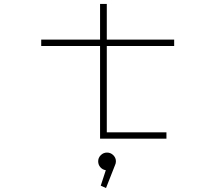

<svg xmlns="http://www.w3.org/2000/svg" viewBox="-20 -700 1090 969"><path d="M188 -468V-500H485V-680H519V-500H859V-468H519V-32H820V0H485V-468ZM565 114Q565 124.5 560.5 133.5L515 249L488.5 237L514 159Q497.5 156.5 486.5 144Q475.5 131.5 475.5 114Q475.5 96 488.8 83Q502 70 520 70Q538.5 70 551.8 83.2Q565 96.5 565 114Z"/></svg>

Font: League Mono Extended Thin
Style: Regular
Weight: 100
Width: 9
Designer: Tyler Finck
Foundry: The League of Moveable Type / Tyler Finck
Version: Version 2.210